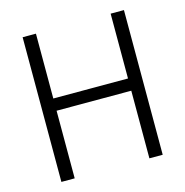

<svg xmlns="http://www.w3.org/2000/svg" viewBox="-101 -769 834 864"><g transform="rotate(-15 316.0 -337.0)"><path d="M490 -674V-372H142V-674H80V0H142V-315H490V0H552V-674Z"/></g></svg>

Font: Hind Light
Style: Regular
Weight: 300
Designer: Manushi Parikh, Satya Rajpurohit
Foundry: Indian Type Foundry
Version: Version 1.201;PS 1.0;hotconv 1.0.78;makeotf.lib2.5.61930; tt